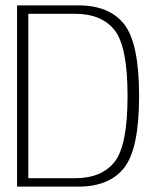

<svg xmlns="http://www.w3.org/2000/svg" viewBox="-20 -695 590 715"><path d="M43.5 0H271.5Q388 0 443 -71Q498 -142 498 -337.5Q498 -533 443 -604Q388 -675 271.5 -675H43.5ZM85.5 -31.5V-643.5H261Q358 -643.5 406.5 -583Q455 -522.5 455 -337.5Q455 -152.5 406.5 -92Q358 -31.5 261 -31.5Z"/></svg>

Font: Anybody UltraCondensed Thin ExtraLight
Style: Regular
Weight: 250
Version: Version 1.111